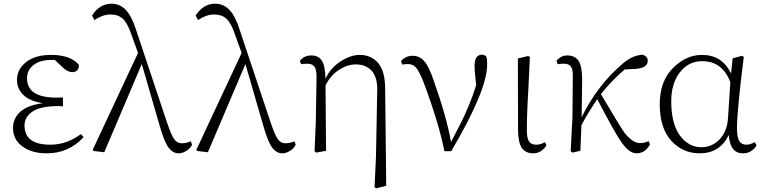

<svg xmlns="http://www.w3.org/2000/svg" viewBox="-20 -820 4158 1044"><path d="M419.9 -90.8 434.6 -74.2Q353.5 13.7 234.4 13.7Q152.3 13.7 101.6 -23.9Q50.8 -61.5 50.8 -124Q50.8 -177.7 91.8 -213.4Q132.8 -249 213.9 -258.8Q142.6 -269.5 107.4 -303.2Q72.3 -336.9 72.3 -385.7Q72.3 -443.4 122.1 -482.4Q171.9 -521.5 257.8 -521.5Q361.3 -521.5 408.2 -468.8Q411.1 -450.2 400.9 -439Q390.6 -427.7 373 -427.7Q347.7 -427.7 320.3 -454.1L278.3 -494.1H258.8Q198.2 -494.1 162.6 -466.8Q127 -439.5 127 -394.5Q127 -289.1 287.1 -289.1Q312.5 -289.1 322.3 -290V-242.2Q312.5 -243.2 298.8 -243.2Q200.2 -243.2 156.7 -213.4Q113.3 -183.6 113.3 -137.7Q113.3 -33.2 253.9 -33.2Q341.8 -33.2 419.9 -90.8Z M1017.6 -51.8 1024.4 -33.2Q1014.6 -12.7 993.2 0.5Q971.7 13.7 951.2 13.7Q920.9 13.7 897.5 -16.1Q874 -45.9 848.6 -134.8L751 -471.7L546.9 7.8L489.3 1L484.4 -5.9L730.5 -532.2L693.4 -634.8Q672.9 -695.3 647.5 -718.3Q622.1 -741.2 580.1 -741.2Q539.1 -741.2 493.2 -710.9L480.5 -735.4Q521.5 -799.8 585.9 -799.8Q630.9 -799.8 662.6 -767.6Q694.3 -735.4 717.8 -664.1L886.7 -158.2Q910.2 -87.9 926.3 -64.5Q942.4 -41 966.8 -41Q993.2 -41 1017.6 -51.8Z M1581.1 -51.8 1587.9 -33.2Q1578.1 -12.7 1556.6 0.5Q1535.2 13.7 1514.6 13.7Q1484.4 13.7 1460.9 -16.1Q1437.5 -45.9 1412.1 -134.8L1314.5 -471.7L1110.4 7.8L1052.7 1L1047.9 -5.9L1293.9 -532.2L1256.8 -634.8Q1236.3 -695.3 1210.9 -718.3Q1185.5 -741.2 1143.6 -741.2Q1102.5 -741.2 1056.6 -710.9L1043.9 -735.4Q1085 -799.8 1149.4 -799.8Q1194.3 -799.8 1226.1 -767.6Q1257.8 -735.4 1281.2 -664.1L1450.2 -158.2Q1473.6 -87.9 1489.7 -64.5Q1505.9 -41 1530.3 -41Q1556.6 -41 1581.1 -51.8Z M2074.2 -341.8 2080.1 190.4 2025.4 204.1 2016.6 198.2 2024.4 31.2 2031.2 -330.1Q2032.2 -400.4 2001 -435.1Q1969.7 -469.7 1914.1 -469.7Q1868.2 -469.7 1822.8 -439.9Q1777.3 -410.2 1750 -355.5L1752.9 0L1699.2 9.8L1690.4 2L1697.3 -160.2L1701.2 -403.3Q1701.2 -442.4 1689.5 -458Q1677.7 -473.6 1650.4 -473.6Q1631.8 -473.6 1617.2 -470.7L1610.4 -489.3Q1633.8 -518.6 1673.8 -518.6Q1710.9 -518.6 1729.5 -491.2Q1748 -463.9 1750 -392.6Q1778.3 -452.1 1833 -486.8Q1887.7 -521.5 1935.5 -521.5Q1997.1 -521.5 2035.2 -478.5Q2073.2 -435.5 2074.2 -341.8Z M2168 -468.8 2160.2 -487.3Q2184.6 -516.6 2223.6 -516.6Q2261.7 -516.6 2287.1 -487.3Q2312.5 -458 2336.9 -385.7Q2407.2 -188.5 2432.6 -47.9Q2474.6 -128.9 2489.7 -158.7Q2504.9 -188.5 2528.8 -245.6Q2552.7 -302.7 2569.3 -357.4Q2560.5 -429.7 2560.5 -461.9Q2560.5 -522.5 2600.6 -522.5Q2616.2 -522.5 2625 -510.7Q2628.9 -498 2628.9 -468.8Q2628.9 -329.1 2433.6 2H2396.5Q2366.2 -150.4 2283.2 -373Q2259.8 -431.6 2242.7 -451.7Q2225.6 -471.7 2198.2 -471.7Q2181.6 -471.7 2168 -468.8Z M2878.9 13.7Q2838.9 13.7 2818.4 -14.6Q2797.9 -43 2796.9 -109.4L2795.9 -502L2852.5 -515.6L2861.3 -509.8Q2858.4 -443.4 2854.5 -366.2Q2850.6 -289.1 2848.6 -254.4Q2846.7 -219.7 2845.7 -181.6Q2844.7 -143.6 2844.7 -114.3Q2844.7 -67.4 2856.9 -50.3Q2869.1 -33.2 2895.5 -33.2Q2918 -33.2 2943.4 -46.9L2951.2 -29.3Q2922.9 13.7 2878.9 13.7Z M3506.8 -52.7 3514.6 -35.2Q3488.3 13.7 3440.4 13.7Q3402.3 13.7 3361.8 -43Q3321.3 -99.6 3227.5 -281.2Q3176.8 -206.1 3141.6 -139.6Q3140.6 -105.5 3135.7 0L3092.8 9.8L3083 2L3092.8 -185.5L3094.7 -403.3Q3095.7 -442.4 3084.5 -458Q3073.2 -473.6 3045.9 -473.6Q3027.3 -473.6 3012.7 -470.7L3005.9 -489.3Q3029.3 -518.6 3064.5 -518.6Q3106.4 -518.6 3126 -488.8Q3145.5 -459 3145.5 -386.7Q3145.5 -364.3 3142.6 -182.6Q3227.5 -355.5 3363.3 -471.7Q3416 -518.6 3473.6 -522.5Q3502 -514.6 3502 -489.3Q3502 -450.2 3435.5 -445.3L3377 -442.4Q3314.5 -390.6 3247.1 -308.6Q3353.5 -128.9 3376 -97.7Q3418.9 -43.9 3457 -42Q3485.4 -42 3506.8 -52.7Z M3938.5 -177.7 3951.2 -373Q3908.2 -487.3 3797.9 -487.3Q3723.6 -487.3 3676.8 -426.8Q3629.9 -366.2 3629.9 -269.5Q3629.9 -147.5 3676.8 -83.5Q3723.6 -19.5 3793.9 -19.5Q3851.6 -19.5 3892.6 -62Q3933.6 -104.5 3938.5 -177.7ZM4084 -46.9 4093.8 -29.3Q4067.4 13.7 4019.5 13.7Q3985.4 13.7 3966.3 -9.8Q3947.3 -33.2 3942.4 -85.9Q3894.5 13.7 3784.2 13.7Q3692.4 13.7 3629.9 -54.7Q3567.4 -123 3567.4 -253.9Q3567.4 -377.9 3638.7 -449.7Q3710 -521.5 3797.9 -521.5Q3905.3 -521.5 3955.1 -420.9L3963.9 -502.9L4014.6 -516.6L4024.4 -510.7Q3987.3 -217.8 3987.3 -124Q3987.3 -72.3 4000 -52.7Q4012.7 -33.2 4038.1 -33.2Q4058.6 -33.2 4084 -46.9Z"/></svg>

Font: GenYoMin TW TTF ExtraLight
Style: Regular
Weight: 250
Version: Version 1.300